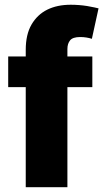

<svg xmlns="http://www.w3.org/2000/svg" viewBox="-20 -781 434 801"><path d="M14.2 -545.4H365.2V-417.5H14.2ZM261.2 0H87.4V-573.2Q87.4 -636.7 111.3 -678.2Q135.7 -720.2 177.2 -740.7Q218.8 -761.2 274.9 -761.2Q309.6 -761.2 343.3 -755.9Q380.9 -749 391.1 -746.1L363.3 -619.1Q352.5 -622.6 340.3 -624.5Q328.1 -626.5 314.5 -626.5Q283.7 -626.5 272.5 -612.8Q261.2 -599.1 261.2 -576.2Z"/></svg>

Font: My Font
Style: Regular
Weight: 500
Designer: Rasmus Andersson
Foundry: rsms
Version: Version 0.001